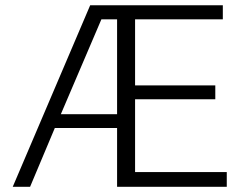

<svg xmlns="http://www.w3.org/2000/svg" viewBox="-20 -715 932 735"><path d="M28.8 0 325.2 -694.8H833V-641.1H497.1V-388.2H804.2V-335H497.1V-56.2H848.1V0H428.2V-225.1H189.9L95.2 0ZM212.9 -277.8H428.2V-641.1H368.2Z"/></svg>

Font: CMU Bright
Style: Roman
Weight: 500
Version: Version 0.7.0